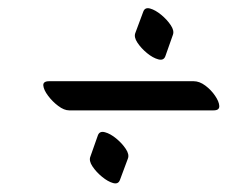

<svg xmlns="http://www.w3.org/2000/svg" viewBox="-20 -546 561 461"><path d="M395 -462 377 -411Q373 -400 360 -403.5Q347 -407 333 -418.5Q319 -430 310 -443.5Q301 -457 305 -467L324 -518Q328 -529 340.5 -525.5Q353 -522 367 -510.5Q381 -499 390 -485.5Q399 -472 395 -462ZM98 -351H445Q459 -351 473 -340.5Q487 -330 496.5 -316Q506 -302 506.5 -291.5Q507 -281 493 -281H146Q134 -281 120 -291.5Q106 -302 95.5 -316Q85 -330 84 -340.5Q83 -351 98 -351ZM287 -165 268 -114Q264 -103 251.5 -106.5Q239 -110 225 -121.5Q211 -133 202 -146.5Q193 -160 197 -170L215 -221Q219 -232 232 -228.5Q245 -225 259 -213.5Q273 -202 282 -188.5Q291 -175 287 -165Z"/></svg>

Font: Story Script
Style: Regular
Weight: 400
Designer: Lana Roulhac, Ben Buysse
Version: Version 1.000; ttfautohint (v1.8.4.7-5d5b)